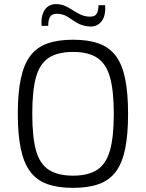

<svg xmlns="http://www.w3.org/2000/svg" viewBox="-20 -895 706 928"><path d="M333 -703Q407 -703 458 -684.5Q509 -666 540 -624.5Q571 -583 585 -514Q599 -445 599 -345Q599 -245 585 -176Q571 -107 540 -65.5Q509 -24 458 -5.5Q407 13 333 13Q259 13 208 -5.5Q157 -24 126 -65.5Q95 -107 80.5 -176Q66 -245 66 -345Q66 -445 80.5 -514Q95 -583 126 -624.5Q157 -666 208 -684.5Q259 -703 333 -703ZM333 -644Q259 -644 215.5 -615.5Q172 -587 154 -522Q136 -457 136 -345Q136 -233 154 -168Q172 -103 215.5 -74.5Q259 -46 333 -46Q407 -46 450 -74.5Q493 -103 511.5 -168Q530 -233 530 -345Q530 -457 511.5 -522Q493 -587 450 -615.5Q407 -644 333 -644ZM258 -875Q281 -873 298.5 -864.5Q316 -856 332 -845.5Q348 -835 365 -826.5Q382 -818 404 -815Q434 -812 445 -825.5Q456 -839 456 -870H488Q492 -818 470 -791Q448 -764 411 -767Q377 -770 353.5 -784Q330 -798 309.5 -812Q289 -826 264 -828Q235 -831 224 -816.5Q213 -802 213 -770H181Q178 -806 187.5 -830.5Q197 -855 215.5 -866Q234 -877 258 -875Z"/></svg>

Font: Exo 2 Light
Style: Regular
Weight: 300
Designer: Natanael Gama
Foundry: Natanael Gama
Version: Version 2.010